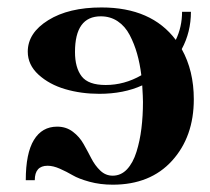

<svg xmlns="http://www.w3.org/2000/svg" viewBox="-20 -488 570 520"><path d="M254.9 -467.8Q390.1 -467.8 456.1 -379.9Q473.1 -415 473.1 -456.1H497.1Q497.1 -400.9 472.2 -355Q504.9 -296.4 504.9 -219.2Q504.9 -117.7 446 -52.7Q387.2 12.2 285.2 12.2Q251.5 12.2 222.2 4.2Q192.9 -3.9 176.8 -13.4Q160.6 -22.9 142.3 -31Q124 -39.1 108.9 -39.1Q74.2 -39.1 74.2 0H49.8Q49.8 -72.8 71.8 -108.9Q93.8 -145 134.8 -145Q159.2 -145 177.2 -131.3Q195.3 -117.7 206.3 -98.1Q217.3 -78.6 227.3 -59.1Q237.3 -39.6 251.7 -25.9Q266.1 -12.2 285.2 -12.2Q307.6 -12.2 324 -29.5Q340.3 -46.9 349.6 -76.7Q358.9 -106.4 363 -140.1Q367.2 -173.8 367.2 -211.9Q367.2 -224.6 365.2 -256.8Q314.9 -233.9 249 -233.9Q199.7 -233.9 156.5 -246.6Q113.3 -259.3 84.2 -285.9Q55.2 -312.5 55.2 -348.1Q55.2 -398.9 110.6 -433.3Q166 -467.8 254.9 -467.8ZM252.9 -443.8Q183.1 -443.8 183.1 -347.2Q183.1 -304.7 201.2 -281.2Q219.2 -257.8 266.1 -257.8Q316.9 -257.8 362.8 -284.2Q358.9 -315.9 351.3 -342.5Q343.8 -369.1 331.3 -393.1Q318.8 -417 298.8 -430.4Q278.8 -443.8 252.9 -443.8Z"/></svg>

Font: Flanker Steampunk
Style: Bold
Weight: 700
Designer: Alexey Kryukov, Leonardo Di Lena
Foundry: Alexey Kryukov, Leonardo Di Lena
Version: 1.210